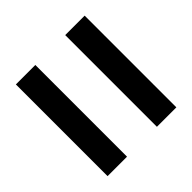

<svg xmlns="http://www.w3.org/2000/svg" viewBox="-68 -599 604 604"><g transform="rotate(45 234.0 -297.0)"><path d="M438 -364H30V-450.5H438ZM438 -144.5H30V-231H438Z"/></g></svg>

Font: Acari Sans Neue
Style: Bold
Weight: 700
Designer: Alfredo Marco Pradil (font), Cristiano Sobral (main changes)
Foundry: Hanken Design Co. (font), Cristiano Sobral (main changes)
Version: Version 2.459;March 19, 2022;FontCreator 14.0.0.2808 64-bit;